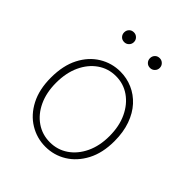

<svg xmlns="http://www.w3.org/2000/svg" viewBox="-207 -860 999 999"><g transform="rotate(45 293.0 -360.5)"><path d="M293 13Q230 13 176.5 -19.5Q123 -52 91 -113.5Q59 -175 59 -262Q59 -351 91 -413Q123 -475 176.5 -507.5Q230 -540 293 -540Q340 -540 382.5 -521.5Q425 -503 457.5 -467.5Q490 -432 508.5 -380Q527 -328 527 -262Q527 -175 494.5 -113.5Q462 -52 409 -19.5Q356 13 293 13ZM293 -20Q349 -20 393.5 -50.5Q438 -81 464 -135.5Q490 -190 490 -262Q490 -335 464 -390Q438 -445 393.5 -476Q349 -507 293 -507Q237 -507 192.5 -476Q148 -445 122.5 -390Q97 -335 97 -262Q97 -190 122.5 -135.5Q148 -81 192.5 -50.5Q237 -20 293 -20ZM198 -662Q182 -662 172 -672.5Q162 -683 162 -698Q162 -713 172 -723.5Q182 -734 198 -734Q213 -734 223.5 -723.5Q234 -713 234 -698Q234 -683 223.5 -672.5Q213 -662 198 -662ZM388 -662Q372 -662 362 -672.5Q352 -683 352 -698Q352 -713 362 -723.5Q372 -734 388 -734Q403 -734 413.5 -723.5Q424 -713 424 -698Q424 -683 413.5 -672.5Q403 -662 388 -662Z"/></g></svg>

Font: Noto Sans KR Thin
Style: Regular
Weight: 100
Designer: Ryoko NISHIZUKA 西塚涼子 (kana, bopomofo & ideographs); Paul D. Hunt (Latin, Greek & Cyrillic); Sandoll Communications 산돌커뮤니
Foundry: Adobe
Version: Version 2.004-H2;hotconv 1.0.118;makeotfexe 2.5.65603